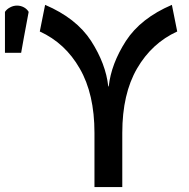

<svg xmlns="http://www.w3.org/2000/svg" viewBox="-20 -755 761 775"><path d="M695.3 -627.9Q689.5 -654.3 673.8 -735.4Q547.9 -681.6 488.3 -589.8Q428.7 -497.1 418.9 -406.2Q418 -406.2 417 -406.2Q407.2 -497.1 347.7 -589.8Q288.1 -681.6 162.1 -735.4Q155.3 -699.2 140.6 -627.9Q243.2 -581.1 301.8 -478.5Q361.3 -376 361.3 -218.8Q361.3 -146.5 361.3 0Q389.6 0 473.6 0Q473.6 -54.7 473.6 -218.8Q473.6 -376 533.2 -478.5Q592.8 -581.1 695.3 -627.9ZM95.7 -707Q88.9 -718.8 76.2 -725.6Q63.5 -732.4 48.8 -732.4Q34.2 -732.4 21.5 -725.6Q7.8 -718.8 0 -707Q0 -652.3 0 -542Q16.6 -542 65.4 -542Q72.3 -583 95.7 -707Z"/></svg>

Font: DaxlinePro-Medium
Style: Medium
Weight: 400
Designer: Hans Reichel
Version: Version 7.502; 2006